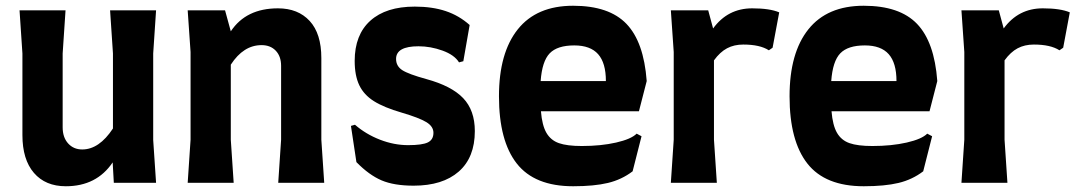

<svg xmlns="http://www.w3.org/2000/svg" viewBox="-20 -636 3744 668"><path d="M513 -149 523 0H376L372 -71Q316 12 209 12Q138 12 98 -34.5Q58 -81 58 -166V-450L48 -600H208L198 -450V-193Q198 -158 217 -137Q236 -116 266 -116Q325 -116 373 -189V-450L363 -600H523L513 -450Z M958 -150V-407Q958 -440 939.5 -459.5Q921 -479 890 -479Q827 -479 783 -411V-150L793 0H633L643 -150V-455L633 -600H763L783 -527Q836 -607 947 -607Q1017 -607 1057.5 -563Q1098 -519 1098 -434V-150L1108 0H948Z M1220 -72 1201 -198 1215 -202Q1253 -169 1302 -150Q1351 -131 1400 -131Q1449 -131 1468.5 -140.5Q1488 -150 1488 -174Q1488 -196 1463.5 -211Q1439 -226 1378 -244Q1316 -262 1281 -284Q1246 -306 1230 -339.5Q1214 -373 1214 -424Q1214 -515 1268.5 -564Q1323 -613 1423 -613Q1484 -613 1530.5 -597.5Q1577 -582 1614 -549L1592 -423L1577 -419Q1561 -445 1519.5 -460Q1478 -475 1436 -475Q1358 -475 1358 -431Q1358 -406 1379.5 -392Q1401 -378 1463 -361Q1551 -337 1591.5 -294.5Q1632 -252 1632 -180Q1632 -88 1576 -39Q1520 10 1419 10Q1351 10 1307.5 -8.5Q1264 -27 1220 -72Z M1716 -301Q1716 -452 1781.5 -534Q1847 -616 1974 -616Q2099 -616 2159.5 -553Q2220 -490 2230 -354L2203 -249H1862Q1866 -200 1881 -174Q1896 -148 1924.5 -138Q1953 -128 2004 -128Q2071 -128 2123.5 -140Q2176 -152 2195 -171L2212 -162L2181 -40Q2143 -11 2095 0.5Q2047 12 1974 12Q1840 12 1778 -67Q1716 -146 1716 -301ZM2088 -354Q2088 -417 2061 -447.5Q2034 -478 1978 -478Q1919 -478 1892.5 -450.5Q1866 -423 1861 -354Z M2691 -593 2668 -470 2655 -461Q2624 -481 2566 -481Q2534 -481 2509.5 -468Q2485 -455 2464 -426V-150L2474 0H2314L2324 -150V-455L2314 -600H2444L2461 -537Q2512 -607 2597 -607Q2658 -607 2691 -593Z M2727 -301Q2727 -452 2792.5 -534Q2858 -616 2985 -616Q3110 -616 3170.5 -553Q3231 -490 3241 -354L3214 -249H2873Q2877 -200 2892 -174Q2907 -148 2935.5 -138Q2964 -128 3015 -128Q3082 -128 3134.5 -140Q3187 -152 3206 -171L3223 -162L3192 -40Q3154 -11 3106 0.5Q3058 12 2985 12Q2851 12 2789 -67Q2727 -146 2727 -301ZM3099 -354Q3099 -417 3072 -447.5Q3045 -478 2989 -478Q2930 -478 2903.5 -450.5Q2877 -423 2872 -354Z M3702 -593 3679 -470 3666 -461Q3635 -481 3577 -481Q3545 -481 3520.5 -468Q3496 -455 3475 -426V-150L3485 0H3325L3335 -150V-455L3325 -600H3455L3472 -537Q3523 -607 3608 -607Q3669 -607 3702 -593Z"/></svg>

Font: Farro
Style: Bold
Weight: 700
Designer: Aceler Chua
Foundry: Grayscale Limited
Version: Version 1.101